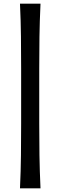

<svg xmlns="http://www.w3.org/2000/svg" viewBox="-20 -861 330 1051"><path d="M89.4 169.9Q93.8 74.2 94.7 -11.5Q95.7 -97.2 95.7 -184.1V-487.3Q95.7 -574.7 94.7 -660.2Q93.8 -745.6 89.4 -840.8H201.7Q197.3 -745.6 196 -660.2Q194.8 -574.7 194.8 -487.3V-184.1Q194.8 -97.2 196 -11.5Q197.3 74.2 201.7 169.9Z"/></svg>

Font: Pinar DS4-Medium
Style: Regular
Weight: 500
Designer: Amin Abedi
Version: Version 2.000